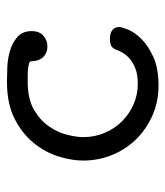

<svg xmlns="http://www.w3.org/2000/svg" viewBox="19 -500 486 565"><g transform="rotate(-90 262.5 -217.0)"><path d="M73 -216Q73 -249 85 -288Q97 -327 124.5 -361Q152 -395 196 -417.5Q240 -440 305 -440Q322 -440 347.5 -439Q373 -438 396.5 -431Q420 -424 437 -409Q454 -394 454 -367Q454 -345 440.5 -333Q427 -321 409 -321Q391 -321 378.5 -332.5Q366 -344 365 -370Q365 -373 358.5 -375Q352 -377 343 -378Q334 -379 323.5 -379Q313 -379 305 -379Q254 -379 222.5 -360.5Q191 -342 173 -315.5Q155 -289 148.5 -261.5Q142 -234 142 -216Q142 -182 154.5 -152.5Q167 -123 188.5 -101.5Q210 -80 238.5 -67.5Q267 -55 299 -55Q327 -55 345 -62.5Q363 -70 374 -80Q385 -90 390.5 -100Q396 -110 398 -115Q403 -130 411 -133.5Q419 -137 431 -137Q433 -137 439 -136.5Q445 -136 451 -133.5Q457 -131 461.5 -125Q466 -119 466 -109Q466 -103 458.5 -84Q451 -65 431.5 -45Q412 -25 378.5 -9.5Q345 6 293 6Q246 6 205.5 -12Q165 -30 135.5 -60Q106 -90 89.5 -130.5Q73 -171 73 -216Z"/></g></svg>

Font: CMU Typewriter Custom
Style: Regular
Weight: 500
Monospace: yes
Version: Version 0.7.0